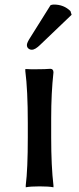

<svg xmlns="http://www.w3.org/2000/svg" viewBox="-20 -795 339 826"><path d="M88.9 -489.3V-498H92.8Q100.6 -497.1 112.3 -497.1H137.7Q175.8 -497.1 196.3 -499Q210 -499 210 -483.4Q200.2 -395.5 200.2 -286.1V-204.1Q200.2 -79.1 210 2.9V10.7Q190.4 6.8 150.4 6.8Q111.3 6.8 90.8 10.7V2Q99.6 -67.4 99.6 -204.1V-266.6Q99.6 -407.2 88.9 -489.3ZM110.4 -633.8 197.3 -772.5Q203.1 -775.4 211.9 -775.4Q254.9 -775.4 283.2 -747.1L288.1 -731.4L154.3 -603.5Q130.9 -580.1 116.2 -581.1Q108.4 -581.1 102.1 -586.4Q95.7 -591.8 95.7 -601.6Q95.7 -611.3 110.4 -633.8Z"/></svg>

Font: GenEi LateMin P v2
Style: Medium
Weight: 500
Designer: o_tamon (Modified)
Foundry: o_tamon / Adobe Systems Incorporated / FONT 910 / Philipp H. Poll
Version: Version 2.1;Original Version 1.004